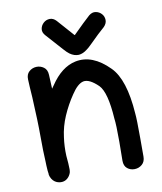

<svg xmlns="http://www.w3.org/2000/svg" viewBox="-85 -824 755 896"><g transform="rotate(-10 293.0 -376.5)"><path d="M123 3Q154 8 172 -18Q176 -24 179 -32Q181 -40 181 -47V-51Q181 -73 177 -113Q175 -158 181 -200Q187 -250 208 -298.5Q229 -347 259 -391Q288 -435 315 -441Q344 -447 386 -406Q420 -371 428 -245Q432 -218 432 -135Q431 -52 431 -45Q431 -20 446 -8Q461 4 481 3.5Q501 3 516 -10Q531 -23 531 -47V-134Q531 -225 528 -252Q517 -415 456 -476Q377 -556 295 -539Q228 -525 176 -447L166 -433Q164 -475 163 -499Q162 -524 146 -535.5Q130 -547 110.5 -546Q91 -545 76.5 -532Q62 -519 63 -495Q64 -465 68 -410Q71 -349 72.5 -306Q74 -263 74 -222Q74 -154 77 -101Q77 -97 77.5 -84.5Q78 -72 79 -60Q80 -48 81 -45V-40L84 -30Q86 -25 89 -20Q101 -1 123 3ZM317 -567Q337 -569 356 -584Q365 -590 381 -606Q426 -651 453 -674Q468 -689 467.5 -706Q467 -723 456 -735Q445 -747 428.5 -750Q412 -753 396 -740Q367 -714 320 -667L314 -661L312 -662L242 -741Q228 -756 211 -755.5Q194 -755 181.5 -743.5Q169 -732 166.5 -715.5Q164 -699 179 -683L249 -605Q263 -589 274 -581Q295 -566 317 -567Z"/></g></svg>

Font: Balsamiq Sans
Style: Regular
Weight: 400
Designer: Michael Angeles
Foundry: Balsamiq SRL
Version: Version 1.020; ttfautohint (v1.8.4.7-5d5b);gftools[0.9.26]